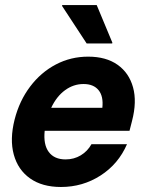

<svg xmlns="http://www.w3.org/2000/svg" viewBox="-20 -736 582 766"><path d="M223.3 10Q148.3 10 100 -24.2Q51.7 -58.3 35 -119.2Q18.3 -180 38.3 -259.2Q57.5 -334.2 100.4 -390.8Q143.3 -447.5 202.9 -478.8Q262.5 -510 331.7 -510Q403.3 -510 449.2 -477.5Q495 -445 510.8 -387.5Q526.7 -330 506.7 -253.3L496.7 -214.2H158.3Q152.5 -159.2 174.6 -129.6Q196.7 -100 241.7 -100Q275 -100 302.1 -116.2Q329.2 -132.5 345 -160.8H486.7Q452.5 -81.7 381.2 -35.8Q310 10 223.3 10ZM184.2 -305.8H388.3Q393.3 -351.7 373.3 -376.2Q353.3 -400.8 313.3 -400.8Q273.3 -400.8 239.6 -376.2Q205.8 -351.7 184.2 -305.8ZM325.8 -562.5 227.5 -712.5 228.3 -715.8H365.8L428.3 -565.8L427.5 -562.5Z"/></svg>

Font: Funnel Sans
Style: Bold Italic
Weight: 700
Italic angle: -14.036°
Designer: NORD ID, Kristian Moeller
Foundry: Dicotype
Version: Version 1.000